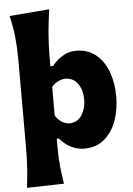

<svg xmlns="http://www.w3.org/2000/svg" viewBox="-67 -900 810 1172"><g transform="rotate(-5 338.0 -314.0)"><path d="M49.8 223.6Q57.6 163.6 61.5 103.8Q65.4 43.9 65.4 -26.9V-560.5Q65.4 -629.4 58.8 -695.8Q52.2 -762.2 35.2 -830.6L279.8 -850.6Q270 -783.7 263.4 -711.4Q256.8 -639.2 256.8 -560.5V-503.4H272.9Q300.8 -538.6 338.4 -561.3Q376 -584 420.4 -584Q492.2 -584 541.3 -544.2Q590.3 -504.4 615.7 -436.8Q641.1 -369.1 641.1 -284.7Q641.1 -205.6 616.9 -137.2Q592.8 -68.8 543.2 -26.6Q493.7 15.6 417 15.6Q379.9 15.6 341.6 -2.4Q303.2 -20.5 270 -59.1H256.8V-16.1Q256.8 46.4 261.7 102.1Q266.6 157.7 276.9 217.8ZM342.3 -145.5Q394 -147.9 419.4 -189Q444.8 -230 444.8 -282.7Q444.8 -338.4 419.2 -377.9Q393.6 -417.5 341.8 -419.9Q319.3 -419.4 296.9 -408.4Q274.4 -397.5 256.8 -377.4V-201.2Q289.6 -149.9 342.3 -145.5Z"/></g></svg>

Font: Pinar-DS2-FD ExtraBold
Style: Regular
Weight: 800
Designer: Amin Abedi
Version: Version 3.000